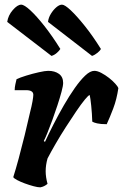

<svg xmlns="http://www.w3.org/2000/svg" viewBox="-20 -804 528 824"><path d="M153 0Q142 0 123.5 -5Q105 -10 86 -17Q67 -24 53 -31.5Q39 -39 37 -44Q47 -75 60 -123Q73 -171 86 -224Q99 -277 109 -322Q116 -349 119.5 -369Q123 -389 123 -397Q123 -417 92 -417H43Q43 -429 46 -442.5Q49 -456 51 -464Q65 -471 92.5 -479.5Q120 -488 147 -494Q174 -500 187 -500Q215 -500 233 -487Q251 -474 251 -448Q251 -436 244 -410Q237 -384 226.5 -352Q216 -320 204.5 -288.5Q193 -257 183 -232.5Q173 -208 168 -199L173 -195Q189 -230 210 -271Q231 -312 254 -352Q277 -392 300.5 -425.5Q324 -459 345.5 -479.5Q367 -500 385 -500Q398 -500 415 -491Q432 -482 448 -469.5Q464 -457 475 -444.5Q486 -432 488 -426Q481 -378 466 -338.5Q451 -299 438 -271Q412 -271 397 -274.5Q382 -278 376 -282Q375 -316 371.5 -350Q368 -384 365 -396Q360 -396 344 -376.5Q328 -357 307 -326Q286 -295 262.5 -258.5Q239 -222 218.5 -186.5Q198 -151 184 -124Q176 -96 176 -69Q176 -44 184 -15Q170 -3 153 0ZM375 -564 186 -710Q188 -728 198.5 -745Q209 -762 222 -773Q235 -784 246 -784Q258 -784 284 -759.5Q310 -735 344 -692.5Q378 -650 413 -594Q410 -587 398.5 -577.5Q387 -568 375 -564ZM201 -564 11 -710Q15 -738 35 -761Q55 -784 71 -784Q84 -784 110.5 -759.5Q137 -735 170.5 -692.5Q204 -650 239 -594Q235 -587 224.5 -577.5Q214 -568 201 -564Z"/></svg>

Font: Texturina ExtraBold
Style: Italic
Weight: 800
Italic angle: -11°
Designer: Guillermo Torres Carreño
Foundry: Omnibus-Type
Version: Version 1.002; ttfautohint (v1.8.3)